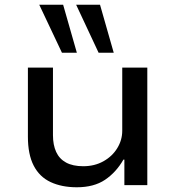

<svg xmlns="http://www.w3.org/2000/svg" viewBox="-20 -783 742 812"><path d="M305 9Q241 9 194 -13Q147 -35 122.5 -82.5Q98 -130 98 -205V-497H204V-211Q204 -170 217.5 -140.5Q231 -111 259.5 -95.5Q288 -80 332 -80Q380 -80 417.5 -101Q455 -122 476 -156.5Q497 -191 497 -230V-497H603V0H506V-108H502Q471 -54 424 -22.5Q377 9 305 9ZM397 -560 302 -763H403L461 -560ZM242 -560 146 -763H247L305 -560Z"/></svg>

Font: Nunito Sans 7pt SemiExpanded Medium
Style: Regular
Weight: 500
Width: 6
Designer: Vernon Adams
Foundry: Vernon Adams
Version: Version 3.101;gftools[0.9.27]